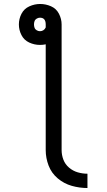

<svg xmlns="http://www.w3.org/2000/svg" viewBox="-20 -755 540 966"><path d="M420 191Q380 191 341 180Q302 169 270.5 142.5Q239 116 224.5 78Q210 40 210 0V-532Q196 -529 181 -529Q153 -529 127 -541Q101 -553 88 -578.5Q75 -604 75 -632Q75 -660 88 -685.5Q101 -711 127.5 -723Q154 -735 182 -735Q210 -735 236.5 -723.5Q263 -712 276.5 -686Q290 -660 290 -632V0Q290 25 299 48.5Q308 72 327.5 88.5Q347 105 371 112Q395 119 420 119ZM181 -598Q190 -598 197.5 -602.5Q205 -607 209 -615L210 -618V-632Q210 -666 181 -666Q173 -666 165 -661.5Q157 -657 154 -649Q151 -641 151 -632Q151 -623 154 -615Q157 -607 165 -602.5Q173 -598 181 -598Z"/></svg>

Font: Iosevka SS01
Style: Regular
Weight: 400
Monospace: yes
Designer: Belleve Invis
Foundry: Belleve Invis
Version: 2.3.3; ttfautohint (v1.8.3)